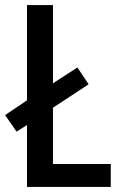

<svg xmlns="http://www.w3.org/2000/svg" viewBox="-24 -734 477 754"><path d="M82 0H411V-90H184V-311L324 -403L280 -469L184 -407V-714H82V-340L-4 -282L41 -217L82 -243Z"/></svg>

Font: Noto Sans Kannada Condensed Medium
Style: Regular
Weight: 500
Width: 3
Designer: Jelle Bosma - Monotype Design Team
Foundry: Monotype Imaging Inc.
Version: Version 2.005